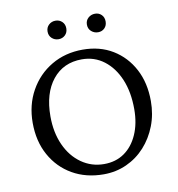

<svg xmlns="http://www.w3.org/2000/svg" viewBox="-83 -812 832 897"><g transform="rotate(-10 333.0 -364.0)"><path d="M337.9 8.8Q253.9 8.8 189.5 -28.3Q125 -65.4 88.4 -131.8Q51.8 -198.2 51.8 -285.2Q51.8 -370.1 89.4 -437.5Q127 -504.9 192.4 -543.5Q257.8 -582 340.8 -582Q421.9 -582 482.9 -544.9Q543.9 -507.8 578.6 -442.4Q613.3 -377 613.3 -290Q613.3 -227.5 592.3 -173.3Q571.3 -119.1 534.2 -78.1Q497.1 -37.1 446.8 -14.2Q396.5 8.8 337.9 8.8ZM347.7 -38.1Q403.3 -38.1 443.8 -66.4Q484.4 -94.7 507.3 -146.5Q530.3 -198.2 530.3 -266.6Q530.3 -347.7 504.9 -408.2Q479.5 -468.8 434.1 -503.4Q388.7 -538.1 329.1 -538.1Q241.2 -538.1 189.9 -474.1Q138.7 -410.2 138.7 -300.8Q138.7 -224.6 165.5 -165Q192.4 -105.5 240.2 -71.8Q288.1 -38.1 347.7 -38.1ZM239.3 -649.4Q220.7 -649.4 207.5 -661.6Q194.3 -673.8 194.3 -693.4Q194.3 -712.9 207.5 -725.1Q220.7 -737.3 239.3 -737.3Q257.8 -737.3 270.5 -725.1Q283.2 -712.9 283.2 -693.4Q283.2 -673.8 270.5 -661.6Q257.8 -649.4 239.3 -649.4ZM426.8 -649.4Q408.2 -649.4 394.5 -661.6Q380.9 -673.8 380.9 -693.4Q380.9 -712.9 394.5 -725.1Q408.2 -737.3 426.8 -737.3Q445.3 -737.3 457.5 -725.1Q469.7 -712.9 469.7 -693.4Q469.7 -673.8 457.5 -661.6Q445.3 -649.4 426.8 -649.4Z"/></g></svg>

Font: Crimson Pro ExtraLight Light
Style: Regular
Weight: 300
Version: Version 1.002